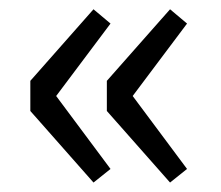

<svg xmlns="http://www.w3.org/2000/svg" viewBox="-20 -459 477 414"><path d="M181.6 -65.4 45.4 -219.7V-284.7L181.6 -439L218.3 -408.2L101.1 -252L218.3 -94.7ZM346.7 -65.4 210.4 -219.7V-284.7L346.7 -439L383.3 -408.2L266.1 -252L383.3 -94.7Z"/></svg>

Font: Varta Medium
Style: Regular
Weight: 500
Designer: Joana Correia, Viktoriya Grabowska, Eben Sorkin
Foundry: Sorkin Type Co.
Version: Version 1.004